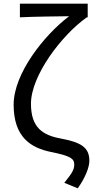

<svg xmlns="http://www.w3.org/2000/svg" viewBox="-20 -816 513 1042"><path d="M402 206C446 144 465 89 465 56C465 -18 416 -44 311 -64C211 -82 148 -124 148 -253C148 -405 313 -624 451 -722H456V-796H88V-722C160 -726 292 -727 355 -728C218 -624 54 -416 54 -248C54 -70 149 -13 258 9C361 30 383 44 383 77C383 107 368 127 329 176Z"/></svg>

Font: Noto Sans CJK TC Regular
Style: Regular
Weight: 400
Designer: Ryoko NISHIZUKA (kana & ideographs); Paul D. Hunt (Latin, Greek & Cyrillic); Wenlong ZHANG (bopomofo); Sandoll Communica
Foundry: Adobe Systems Incorporated
Version: Version 1.001;PS 1.001;hotconv 1.0.78;makeotf.lib2.5.61930